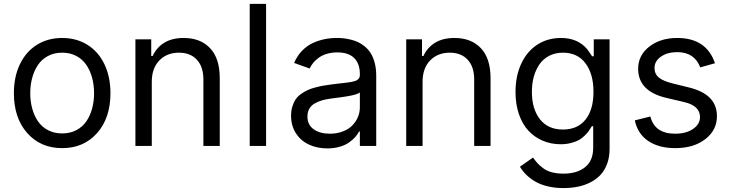

<svg xmlns="http://www.w3.org/2000/svg" viewBox="-20 -747 3740 983"><path d="M545.5 -269.9Q545.5 -354 514.6 -418.3Q483.7 -482.6 427.6 -517.6Q371.4 -552.6 298.3 -552.6Q225.1 -552.6 169 -517.6Q112.9 -482.6 82 -418.3Q51.1 -354 51.1 -269.9Q51.1 -143.1 119.3 -65.9Q187.5 11.4 298.3 11.4Q409.1 11.4 477.3 -65.9Q545.5 -143.1 545.5 -269.9ZM370.9 -80.6Q339.1 -63.9 298.3 -63.9Q257.5 -63.9 225.7 -80.6Q193.9 -97.3 174.4 -126.1Q154.8 -154.8 144.9 -191.4Q134.9 -228 134.9 -269.9Q134.9 -311.8 144.9 -348.5Q154.8 -385.3 174.4 -414.4Q193.9 -443.5 225.7 -460.4Q257.5 -477.3 298.3 -477.3Q339.1 -477.3 370.9 -460.4Q402.7 -443.5 422.2 -414.4Q441.8 -385.3 451.7 -348.5Q461.6 -311.8 461.6 -269.9Q461.6 -228 451.7 -191.4Q441.8 -154.8 422.2 -126.1Q402.7 -97.3 370.9 -80.6Z M757.1 -328.1Q757.1 -397.7 795.8 -437.5Q834.5 -477.3 896.3 -477.3Q954.9 -477.3 988.1 -441.1Q1021.3 -404.8 1021.3 -340.9V0H1105.1V-346.6Q1105.1 -448.2 1055.6 -500.4Q1006 -552.6 920.5 -552.6Q860.8 -552.6 821 -528.1Q781.2 -503.6 761.4 -460.2H754.3V-545.5H673.3V0H757.1Z M1342.3 -727.3H1258.5V0H1342.3Z M1656.2 12.8Q1690 12.8 1718.9 4.4Q1747.9 -3.9 1767 -17.6Q1786.2 -31.2 1798.7 -45.3Q1811.1 -59.3 1818.2 -73.9H1822.4V0H1906.2V-359.4Q1906.2 -395.2 1898.6 -424.5Q1891 -453.8 1878.7 -473.5Q1866.5 -493.3 1848.7 -508.2Q1831 -523.1 1813.4 -531.2Q1795.8 -539.4 1774.9 -544.4Q1753.9 -549.4 1737.7 -551Q1721.6 -552.6 1704.5 -552.6Q1671.5 -552.6 1641.2 -546.3Q1610.8 -540.1 1580.8 -526.3Q1550.8 -512.4 1525.9 -486.5Q1501.1 -460.6 1485.8 -424.7L1565.3 -396.3Q1572.8 -412.3 1584.3 -426.1Q1595.9 -440 1612.9 -452.2Q1630 -464.5 1654.3 -471.6Q1678.6 -478.7 1707.4 -478.7Q1764.2 -478.7 1793.3 -449.9Q1822.4 -421.2 1822.4 -367.9V-365.1Q1822.4 -358.3 1821 -353.2Q1819.6 -348 1815.9 -343.9Q1812.1 -339.8 1808.2 -337Q1804.3 -334.2 1796.3 -331.9Q1788.4 -329.5 1781.4 -328.1Q1774.5 -326.7 1762.3 -324.9Q1750 -323.2 1739.9 -322.1Q1729.8 -321 1712.7 -319.1Q1695.7 -317.1 1681.8 -315.3Q1656.2 -312.1 1637.8 -308.9Q1619.3 -305.8 1595.9 -299.7Q1572.4 -293.7 1555.8 -286Q1539.1 -278.4 1521.8 -266.3Q1504.6 -254.3 1494.1 -239Q1483.7 -223.7 1476.9 -202.2Q1470.2 -180.8 1470.2 -154.8Q1470.2 -103 1495.2 -64.5Q1520.2 -25.9 1562.1 -6.6Q1604 12.8 1656.2 12.8ZM1669 -62.5Q1617.2 -62.5 1585.6 -85.4Q1554 -108.3 1554 -150.6Q1554 -173.7 1563.7 -190.5Q1573.5 -207.4 1591.8 -217.7Q1610.1 -228 1630.3 -233.7Q1650.6 -239.3 1677.6 -242.9Q1770.2 -253.9 1799.7 -263.1Q1817.5 -268.5 1822.4 -274.1V-197.4Q1822.4 -171.5 1812.3 -147.5Q1802.2 -123.6 1783.4 -104.4Q1764.6 -85.2 1734.7 -73.9Q1704.9 -62.5 1669 -62.5Z M2143.5 -328.1Q2143.5 -397.7 2182.2 -437.5Q2220.9 -477.3 2282.7 -477.3Q2341.3 -477.3 2374.5 -441.1Q2407.7 -404.8 2407.7 -340.9V0H2491.5V-346.6Q2491.5 -448.2 2441.9 -500.4Q2392.4 -552.6 2306.8 -552.6Q2247.2 -552.6 2207.4 -528.1Q2167.6 -503.6 2147.7 -460.2H2140.6V-545.5H2059.7V0H2143.5Z M2865.1 215.9Q2904.8 215.9 2939.8 208.6Q2974.8 201.3 3004.6 185.7Q3034.4 170.1 3055.6 147Q3076.7 123.9 3088.8 90.4Q3100.9 56.8 3100.9 15.6V-545.5H3019.9V-458.8H3011.4Q2993.3 -486.5 2985.8 -495.7Q2937.5 -552.6 2852.3 -552.6Q2783.7 -552.6 2731 -518.5Q2678.3 -484.4 2648.8 -421.3Q2619.3 -358.3 2619.3 -275.6Q2619.3 -213.1 2636.9 -162.1Q2654.5 -111.2 2685.5 -77.8Q2716.6 -44.4 2758.9 -26.5Q2801.1 -8.5 2850.9 -8.5Q2880 -8.5 2904.8 -15.3Q2929.7 -22 2944.8 -30.5Q2959.9 -39.1 2973.9 -53.1Q2987.9 -67.1 2994 -75.6Q3000 -84.2 3007.8 -97.3Q3008.5 -98.4 3009.1 -99.3Q3009.6 -100.1 3009.9 -100.9H3017V9.9Q3017 75.6 2975.7 108.8Q2934.3 142 2865.1 142Q2831.3 142 2804.9 134.9Q2778.4 127.8 2759.6 113.1Q2740.8 98.4 2732.4 89.3Q2724.1 80.3 2711.3 62.9Q2709.5 60.7 2708.8 59.7L2642 106.5Q2655.5 129.3 2674.5 147.9Q2693.5 166.5 2720.3 182.4Q2747.2 198.2 2784.1 207Q2821 215.9 2865.1 215.9ZM2862.2 -83.8Q2785.5 -83.8 2744.3 -136.5Q2703.1 -189.3 2703.1 -277Q2703.1 -319.2 2713.2 -355.1Q2723.4 -391 2742.5 -418.5Q2761.7 -446 2792.4 -461.6Q2823.2 -477.3 2862.2 -477.3Q2937.1 -477.3 2977.8 -422.6Q3018.5 -367.9 3018.5 -277Q3018.5 -185.7 2977.8 -134.8Q2937.1 -83.8 2862.2 -83.8Z M3640.6 -423.3Q3596.6 -552.6 3447.4 -552.6Q3360.8 -552.6 3304 -508.2Q3247.2 -463.8 3247.2 -394.9Q3247.2 -279.5 3392 -245.7L3483 -224.4Q3563.9 -205.6 3563.9 -147.7Q3563.9 -111.5 3528.6 -87Q3493.3 -62.5 3436.1 -62.5Q3332 -62.5 3309.7 -150.6L3230.1 -130.7Q3244.7 -61.8 3298.8 -25.2Q3353 11.4 3437.5 11.4Q3532 11.4 3591.3 -34.8Q3650.6 -81 3650.6 -152Q3650.6 -208.8 3614.7 -245.4Q3578.8 -282 3505.7 -299.7L3424.7 -319.6Q3375.4 -331.7 3353.2 -350Q3331 -368.3 3331 -399.1Q3331 -434.3 3364.2 -457.2Q3397.4 -480.1 3447.4 -480.1Q3535.2 -480.1 3565.3 -402Z"/></svg>

Font: Inter-Regular
Style: Regular
Weight: 500
Designer: Rasmus Andersson
Foundry: rsms
Version: ""